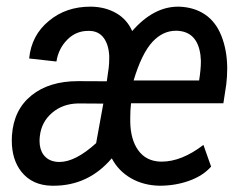

<svg xmlns="http://www.w3.org/2000/svg" viewBox="-20 -559 751 588"><path d="M522 -464.8Q520.5 -464.8 518.6 -464.8Q478.5 -464.8 446.8 -430.7Q413.6 -394.5 389.2 -312.5H589.8Q595.2 -347.2 595.2 -369.6Q595.2 -371.6 595.2 -373.5L593.8 -391.1Q584 -462.4 522 -464.8ZM159.7 -63Q160.6 -63 162.1 -63Q210.9 -63 274.4 -120.6L296.4 -241.7L218.8 -242.2Q171.9 -241.2 139.4 -213.4Q106.9 -185.5 102.1 -142.6Q101.1 -134.8 101.1 -127.4Q101.1 -101.6 113.3 -85Q128.9 -64 159.7 -63ZM468.3 9.8Q419.4 8.8 381.1 -13.2Q342.8 -35.2 322.3 -74.2Q251 9.8 144 9.8Q141.6 9.8 139.2 9.8Q78.6 8.8 45.4 -33.2Q16.1 -70.3 16.1 -128.9Q16.1 -136.7 16.6 -144.5Q22 -222.7 76.2 -266.6Q130.4 -310.5 218.8 -310.5L307.1 -310.1L313 -352.1Q314.5 -365.2 314.5 -380.4Q314.5 -384.3 314.5 -388.2Q312.5 -423.3 297.1 -443.6Q281.7 -463.9 253.9 -464.4Q252.4 -464.4 251 -464.4Q213.9 -464.8 187 -438.5Q159.2 -411.1 152.8 -370.6L69.3 -379.9Q76.2 -451.2 129.9 -495.1Q182.1 -538.6 256.8 -538.6Q258.3 -538.6 260.3 -538.6Q303.2 -537.6 336.2 -518.6Q369.1 -499.5 384.8 -463.9Q450.2 -538.6 525.4 -538.6Q526.9 -538.6 528.3 -538.6Q574.2 -537.1 607.4 -514.9Q640.6 -492.7 657.7 -450Q674.8 -407.2 675.8 -355Q675.8 -351.6 675.8 -348.1Q675.8 -323.7 672.9 -300.3L664.1 -242.7H381.3Q378.9 -222.2 378.9 -199.2Q378.9 -192.4 378.9 -185.5Q379.9 -130.9 403.8 -98.1Q427.7 -65.4 471.7 -64Q473.1 -64 475.1 -64Q536.1 -64 603 -115.2L626.5 -48.8Q601.6 -20.5 559.3 -5.4Q517.1 9.8 468.3 9.8Z"/></svg>

Font: MAUL Condensed Italic
Style: Condenced Regular Italic
Weight: 400
Italic angle: -12°
Designer: MAUL
Version: Version 1.0; 2020; ttfautohint (v1.8.3)